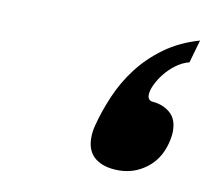

<svg xmlns="http://www.w3.org/2000/svg" viewBox="-45 -775 422 383"><g transform="rotate(10 166.0 -583.5)"><path d="M306.2 -511.7Q297.4 -479 272.7 -460.5Q248 -441.9 216.8 -441.9Q186.5 -441.9 169.2 -455.6Q151.9 -469.2 151.9 -496.6Q151.9 -508.8 155.3 -522Q163.1 -552.2 176.5 -583.5Q189.9 -614.7 210.9 -642.3Q231.9 -669.9 261.7 -691.6Q291.5 -713.4 332 -725.1L318.8 -678.7Q305.2 -675.3 292.5 -666Q279.8 -656.7 270.5 -645Q261.2 -633.3 255.6 -621.3Q250 -609.4 250 -600.6Q250 -589.4 260.3 -588.4Q280.8 -586.9 295.4 -574.7Q310.1 -562.5 310.1 -537.6Q310.1 -531.7 309.1 -525.4Q308.1 -519 306.2 -511.7Z"/></g></svg>

Font: Arian AMU Serif
Style: Bold Italic
Weight: 700
Italic angle: -15°
Designer: Ruben Hakobyan (Tarumian)
Foundry: Ruben Hakobyan (Tarumian)
Version: Version 1.002